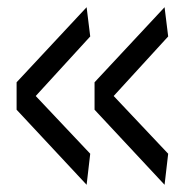

<svg xmlns="http://www.w3.org/2000/svg" viewBox="-20 -537 512 532"><path d="M26 -233V-309L220 -517L230 -436L79 -271L230 -111L220 -25ZM242 -233V-309L436 -517L446 -436L295 -271L446 -111L436 -25Z"/></svg>

Font: Georama
Style: Regular
Weight: 400
Designer: Jean-Baptiste Levee
Foundry: Production Type
Version: Version 1.000